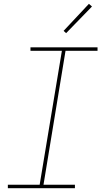

<svg xmlns="http://www.w3.org/2000/svg" viewBox="-20 -982 540 1002"><path d="M21 0V-18H187L303 -717H139V-735H489V-717H322L207 -18H371V0ZM325 -809 312 -821 444 -962 460 -948Z"/></svg>

Font: Iosevka Slab Thin
Style: Italic
Weight: 100
Italic angle: -9°
Monospace: yes
Designer: Belleve Invis
Foundry: Belleve Invis
Version: Version 11.1.1; ttfautohint (v1.8.3)